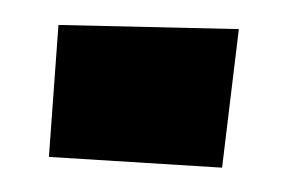

<svg xmlns="http://www.w3.org/2000/svg" viewBox="-20 -517 238 157"><path d="M27.8 -496.6 175.3 -493.2 161.6 -379.9 20 -388.7Z"/></svg>

Font: Lapsus Pro (theguybrush.com)
Style: Bold
Weight: 700
Designer: Jose Roses
Version: Version 1.00 February 9, 2018, initial release